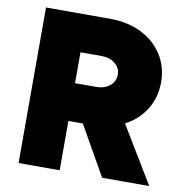

<svg xmlns="http://www.w3.org/2000/svg" viewBox="-79 -775 821 851"><g transform="rotate(10 331.5 -350.0)"><path d="M60 -700H350Q428 -700 489.5 -669.5Q551 -639 585.5 -585Q620 -531 620 -462Q620 -394 586.5 -339.5Q553 -285 494 -255L648 0H436L310 -222H245V0H60ZM340 -392Q377 -392 401 -411.5Q425 -431 425 -462Q425 -492 401 -511.5Q377 -531 340 -531H245V-392Z"/></g></svg>

Font: Oak Sans Black
Style: Regular
Weight: 900
Designer: Erik Kennedy, Walven
Foundry: Erik Kennedy, Walven
Version: Version 1.000